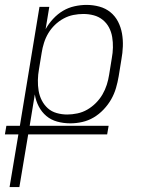

<svg xmlns="http://www.w3.org/2000/svg" viewBox="-62 -548 582 783"><path d="M-23 215 13 0H-42L-36 -35H19L99 -520H139L124 -429Q136 -451 154.5 -471Q173 -491 195 -504Q217 -517 242 -522.5Q267 -528 291 -528Q318 -528 343.5 -521Q369 -514 388.5 -498Q408 -482 419.5 -459.5Q431 -437 435.5 -411.5Q440 -386 439 -359Q438 -332 433 -305L422 -237Q418 -213 411 -189Q404 -165 391.5 -143Q379 -121 360.5 -101.5Q342 -82 320 -69Q298 -56 273.5 -50.5Q249 -45 225 -45Q197 -45 171.5 -52Q146 -59 127 -75Q108 -91 96 -114Q84 -137 80 -163L59 -35H381L375 0H53L17 215ZM212 -81Q232 -81 253.5 -85.5Q275 -90 294 -101Q313 -112 329 -128Q345 -144 356 -163Q367 -182 373.5 -202.5Q380 -223 383 -243L394 -311Q398 -332 398.5 -354Q399 -376 395.5 -397Q392 -418 382.5 -436Q373 -454 357 -467Q341 -480 320.5 -485.5Q300 -491 278 -491Q258 -491 237.5 -487Q217 -483 197.5 -472.5Q178 -462 162 -446.5Q146 -431 135 -412.5Q124 -394 117.5 -373.5Q111 -353 108 -333L97 -266Q93 -244 92.5 -221.5Q92 -199 95.5 -178Q99 -157 108.5 -138.5Q118 -120 133 -106.5Q148 -93 169 -87Q190 -81 212 -81Z"/></svg>

Font: Iosevka Extralight Oblique
Style: Regular
Weight: 200
Italic angle: -9°
Monospace: yes
Designer: Belleve Invis
Foundry: Belleve Invis
Version: Version 32.5.0; ttfautohint (v1.8.4)